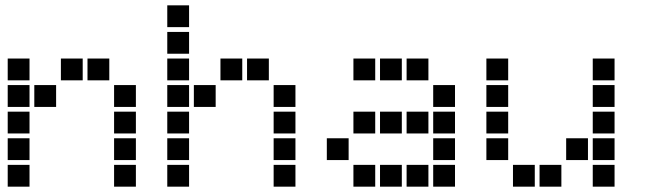

<svg xmlns="http://www.w3.org/2000/svg" viewBox="-20 -711 2440 722"><path d="M10 -491Q9 -491 9 -491Q9 -491 9 -490V-410Q9 -409 9 -409Q9 -409 10 -409H90Q91 -409 91 -409Q91 -409 91 -410V-490Q91 -491 91 -491Q91 -491 90 -491ZM210 -491Q209 -491 209 -491Q209 -491 209 -490V-410Q209 -409 209 -409Q209 -409 210 -409H290Q291 -409 291 -409Q291 -409 291 -410V-490Q291 -491 291 -491Q291 -491 290 -491ZM310 -491Q309 -491 309 -491Q309 -491 309 -490V-410Q309 -409 309 -409Q309 -409 310 -409H390Q391 -409 391 -409Q391 -409 391 -410V-490Q391 -491 391 -491Q391 -491 390 -491ZM10 -391Q9 -391 9 -391Q9 -391 9 -390V-310Q9 -309 9 -309Q9 -309 10 -309H90Q91 -309 91 -309Q91 -309 91 -310V-390Q91 -391 91 -391Q91 -391 90 -391ZM110 -391Q109 -391 109 -391Q109 -391 109 -390V-310Q109 -309 109 -309Q109 -309 110 -309H190Q191 -309 191 -309Q191 -309 191 -310V-390Q191 -391 191 -391Q191 -391 190 -391ZM410 -391Q409 -391 409 -391Q409 -391 409 -390V-310Q409 -309 409 -309Q409 -309 410 -309H490Q491 -309 491 -309Q491 -309 491 -310V-390Q491 -391 491 -391Q491 -391 490 -391ZM10 -291Q9 -291 9 -291Q9 -291 9 -290V-210Q9 -209 9 -209Q9 -209 10 -209H90Q91 -209 91 -209Q91 -209 91 -210V-290Q91 -291 91 -291Q91 -291 90 -291ZM410 -291Q409 -291 409 -291Q409 -291 409 -290V-210Q409 -209 409 -209Q409 -209 410 -209H490Q491 -209 491 -209Q491 -209 491 -210V-290Q491 -291 491 -291Q491 -291 490 -291ZM10 -191Q9 -191 9 -191Q9 -191 9 -190V-110Q9 -109 9 -109Q9 -109 10 -109H90Q91 -109 91 -109Q91 -109 91 -110V-190Q91 -191 91 -191Q91 -191 90 -191ZM410 -191Q409 -191 409 -191Q409 -191 409 -190V-110Q409 -109 409 -109Q409 -109 410 -109H490Q491 -109 491 -109Q491 -109 491 -110V-190Q491 -191 491 -191Q491 -191 490 -191ZM10 -91Q9 -91 9 -91Q9 -91 9 -90V-10Q9 -9 9 -9Q9 -9 10 -9H90Q91 -9 91 -9Q91 -9 91 -10V-90Q91 -91 91 -91Q91 -91 90 -91ZM410 -91Q409 -91 409 -91Q409 -91 409 -90V-10Q409 -9 409 -9Q409 -9 410 -9H490Q491 -9 491 -9Q491 -9 491 -10V-90Q491 -91 491 -91Q491 -91 490 -91Z M610 -691Q609 -691 609 -691Q609 -691 609 -690V-610Q609 -609 609 -609Q609 -609 610 -609H690Q691 -609 691 -609Q691 -609 691 -610V-690Q691 -691 691 -691Q691 -691 690 -691ZM610 -591Q609 -591 609 -591Q609 -591 609 -590V-510Q609 -509 609 -509Q609 -509 610 -509H690Q691 -509 691 -509Q691 -509 691 -510V-590Q691 -591 691 -591Q691 -591 690 -591ZM610 -491Q609 -491 609 -491Q609 -491 609 -490V-410Q609 -409 609 -409Q609 -409 610 -409H690Q691 -409 691 -409Q691 -409 691 -410V-490Q691 -491 691 -491Q691 -491 690 -491ZM810 -491Q809 -491 809 -491Q809 -491 809 -490V-410Q809 -409 809 -409Q809 -409 810 -409H890Q891 -409 891 -409Q891 -409 891 -410V-490Q891 -491 891 -491Q891 -491 890 -491ZM910 -491Q909 -491 909 -491Q909 -491 909 -490V-410Q909 -409 909 -409Q909 -409 910 -409H990Q991 -409 991 -409Q991 -409 991 -410V-490Q991 -491 991 -491Q991 -491 990 -491ZM610 -391Q609 -391 609 -391Q609 -391 609 -390V-310Q609 -309 609 -309Q609 -309 610 -309H690Q691 -309 691 -309Q691 -309 691 -310V-390Q691 -391 691 -391Q691 -391 690 -391ZM710 -391Q709 -391 709 -391Q709 -391 709 -390V-310Q709 -309 709 -309Q709 -309 710 -309H790Q791 -309 791 -309Q791 -309 791 -310V-390Q791 -391 791 -391Q791 -391 790 -391ZM1010 -391Q1009 -391 1009 -391Q1009 -391 1009 -390V-310Q1009 -309 1009 -309Q1009 -309 1010 -309H1090Q1091 -309 1091 -309Q1091 -309 1091 -310V-390Q1091 -391 1091 -391Q1091 -391 1090 -391ZM610 -291Q609 -291 609 -291Q609 -291 609 -290V-210Q609 -209 609 -209Q609 -209 610 -209H690Q691 -209 691 -209Q691 -209 691 -210V-290Q691 -291 691 -291Q691 -291 690 -291ZM1010 -291Q1009 -291 1009 -291Q1009 -291 1009 -290V-210Q1009 -209 1009 -209Q1009 -209 1010 -209H1090Q1091 -209 1091 -209Q1091 -209 1091 -210V-290Q1091 -291 1091 -291Q1091 -291 1090 -291ZM610 -191Q609 -191 609 -191Q609 -191 609 -190V-110Q609 -109 609 -109Q609 -109 610 -109H690Q691 -109 691 -109Q691 -109 691 -110V-190Q691 -191 691 -191Q691 -191 690 -191ZM1010 -191Q1009 -191 1009 -191Q1009 -191 1009 -190V-110Q1009 -109 1009 -109Q1009 -109 1010 -109H1090Q1091 -109 1091 -109Q1091 -109 1091 -110V-190Q1091 -191 1091 -191Q1091 -191 1090 -191ZM610 -91Q609 -91 609 -91Q609 -91 609 -90V-10Q609 -9 609 -9Q609 -9 610 -9H690Q691 -9 691 -9Q691 -9 691 -10V-90Q691 -91 691 -91Q691 -91 690 -91ZM1010 -91Q1009 -91 1009 -91Q1009 -91 1009 -90V-10Q1009 -9 1009 -9Q1009 -9 1010 -9H1090Q1091 -9 1091 -9Q1091 -9 1091 -10V-90Q1091 -91 1091 -91Q1091 -91 1090 -91Z M1310 -491Q1309 -491 1309 -491Q1309 -491 1309 -490V-410Q1309 -409 1309 -409Q1309 -409 1310 -409H1390Q1391 -409 1391 -409Q1391 -409 1391 -410V-490Q1391 -491 1391 -491Q1391 -491 1390 -491ZM1410 -491Q1409 -491 1409 -491Q1409 -491 1409 -490V-410Q1409 -409 1409 -409Q1409 -409 1410 -409H1490Q1491 -409 1491 -409Q1491 -409 1491 -410V-490Q1491 -491 1491 -491Q1491 -491 1490 -491ZM1510 -491Q1509 -491 1509 -491Q1509 -491 1509 -490V-410Q1509 -409 1509 -409Q1509 -409 1510 -409H1590Q1591 -409 1591 -409Q1591 -409 1591 -410V-490Q1591 -491 1591 -491Q1591 -491 1590 -491ZM1610 -391Q1609 -391 1609 -391Q1609 -391 1609 -390V-310Q1609 -309 1609 -309Q1609 -309 1610 -309H1690Q1691 -309 1691 -309Q1691 -309 1691 -310V-390Q1691 -391 1691 -391Q1691 -391 1690 -391ZM1310 -291Q1309 -291 1309 -291Q1309 -291 1309 -290V-210Q1309 -209 1309 -209Q1309 -209 1310 -209H1390Q1391 -209 1391 -209Q1391 -209 1391 -210V-290Q1391 -291 1391 -291Q1391 -291 1390 -291ZM1410 -291Q1409 -291 1409 -291Q1409 -291 1409 -290V-210Q1409 -209 1409 -209Q1409 -209 1410 -209H1490Q1491 -209 1491 -209Q1491 -209 1491 -210V-290Q1491 -291 1491 -291Q1491 -291 1490 -291ZM1510 -291Q1509 -291 1509 -291Q1509 -291 1509 -290V-210Q1509 -209 1509 -209Q1509 -209 1510 -209H1590Q1591 -209 1591 -209Q1591 -209 1591 -210V-290Q1591 -291 1591 -291Q1591 -291 1590 -291ZM1610 -291Q1609 -291 1609 -291Q1609 -291 1609 -290V-210Q1609 -209 1609 -209Q1609 -209 1610 -209H1690Q1691 -209 1691 -209Q1691 -209 1691 -210V-290Q1691 -291 1691 -291Q1691 -291 1690 -291ZM1210 -191Q1209 -191 1209 -191Q1209 -191 1209 -190V-110Q1209 -109 1209 -109Q1209 -109 1210 -109H1290Q1291 -109 1291 -109Q1291 -109 1291 -110V-190Q1291 -191 1291 -191Q1291 -191 1290 -191ZM1610 -191Q1609 -191 1609 -191Q1609 -191 1609 -190V-110Q1609 -109 1609 -109Q1609 -109 1610 -109H1690Q1691 -109 1691 -109Q1691 -109 1691 -110V-190Q1691 -191 1691 -191Q1691 -191 1690 -191ZM1310 -91Q1309 -91 1309 -91Q1309 -91 1309 -90V-10Q1309 -9 1309 -9Q1309 -9 1310 -9H1390Q1391 -9 1391 -9Q1391 -9 1391 -10V-90Q1391 -91 1391 -91Q1391 -91 1390 -91ZM1410 -91Q1409 -91 1409 -91Q1409 -91 1409 -90V-10Q1409 -9 1409 -9Q1409 -9 1410 -9H1490Q1491 -9 1491 -9Q1491 -9 1491 -10V-90Q1491 -91 1491 -91Q1491 -91 1490 -91ZM1510 -91Q1509 -91 1509 -91Q1509 -91 1509 -90V-10Q1509 -9 1509 -9Q1509 -9 1510 -9H1590Q1591 -9 1591 -9Q1591 -9 1591 -10V-90Q1591 -91 1591 -91Q1591 -91 1590 -91ZM1610 -91Q1609 -91 1609 -91Q1609 -91 1609 -90V-10Q1609 -9 1609 -9Q1609 -9 1610 -9H1690Q1691 -9 1691 -9Q1691 -9 1691 -10V-90Q1691 -91 1691 -91Q1691 -91 1690 -91Z M1810 -491Q1809 -491 1809 -491Q1809 -491 1809 -490V-410Q1809 -409 1809 -409Q1809 -409 1810 -409H1890Q1891 -409 1891 -409Q1891 -409 1891 -410V-490Q1891 -491 1891 -491Q1891 -491 1890 -491ZM2210 -491Q2209 -491 2209 -491Q2209 -491 2209 -490V-410Q2209 -409 2209 -409Q2209 -409 2210 -409H2290Q2291 -409 2291 -409Q2291 -409 2291 -410V-490Q2291 -491 2291 -491Q2291 -491 2290 -491ZM1810 -391Q1809 -391 1809 -391Q1809 -391 1809 -390V-310Q1809 -309 1809 -309Q1809 -309 1810 -309H1890Q1891 -309 1891 -309Q1891 -309 1891 -310V-390Q1891 -391 1891 -391Q1891 -391 1890 -391ZM2210 -391Q2209 -391 2209 -391Q2209 -391 2209 -390V-310Q2209 -309 2209 -309Q2209 -309 2210 -309H2290Q2291 -309 2291 -309Q2291 -309 2291 -310V-390Q2291 -391 2291 -391Q2291 -391 2290 -391ZM1810 -291Q1809 -291 1809 -291Q1809 -291 1809 -290V-210Q1809 -209 1809 -209Q1809 -209 1810 -209H1890Q1891 -209 1891 -209Q1891 -209 1891 -210V-290Q1891 -291 1891 -291Q1891 -291 1890 -291ZM2210 -291Q2209 -291 2209 -291Q2209 -291 2209 -290V-210Q2209 -209 2209 -209Q2209 -209 2210 -209H2290Q2291 -209 2291 -209Q2291 -209 2291 -210V-290Q2291 -291 2291 -291Q2291 -291 2290 -291ZM1810 -191Q1809 -191 1809 -191Q1809 -191 1809 -190V-110Q1809 -109 1809 -109Q1809 -109 1810 -109H1890Q1891 -109 1891 -109Q1891 -109 1891 -110V-190Q1891 -191 1891 -191Q1891 -191 1890 -191ZM2110 -191Q2109 -191 2109 -191Q2109 -191 2109 -190V-110Q2109 -109 2109 -109Q2109 -109 2110 -109H2190Q2191 -109 2191 -109Q2191 -109 2191 -110V-190Q2191 -191 2191 -191Q2191 -191 2190 -191ZM2210 -191Q2209 -191 2209 -191Q2209 -191 2209 -190V-110Q2209 -109 2209 -109Q2209 -109 2210 -109H2290Q2291 -109 2291 -109Q2291 -109 2291 -110V-190Q2291 -191 2291 -191Q2291 -191 2290 -191ZM1910 -91Q1909 -91 1909 -91Q1909 -91 1909 -90V-10Q1909 -9 1909 -9Q1909 -9 1910 -9H1990Q1991 -9 1991 -9Q1991 -9 1991 -10V-90Q1991 -91 1991 -91Q1991 -91 1990 -91ZM2010 -91Q2009 -91 2009 -91Q2009 -91 2009 -90V-10Q2009 -9 2009 -9Q2009 -9 2010 -9H2090Q2091 -9 2091 -9Q2091 -9 2091 -10V-90Q2091 -91 2091 -91Q2091 -91 2090 -91ZM2210 -91Q2209 -91 2209 -91Q2209 -91 2209 -90V-10Q2209 -9 2209 -9Q2209 -9 2210 -9H2290Q2291 -9 2291 -9Q2291 -9 2291 -10V-90Q2291 -91 2291 -91Q2291 -91 2290 -91Z"/></svg>

Font: Doto Black ExtraBold
Style: Regular
Weight: 800
Monospace: yes
Version: Version 1.000